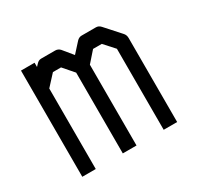

<svg xmlns="http://www.w3.org/2000/svg" viewBox="-102 -596 689 667"><g transform="rotate(-30 243.0 -262.5)"><path d="M269 -373V-49H214V-373L177.5 -415H145L105.5 -372V-49H51.5V-475H106V-458L114.5 -467Q122.5 -476 133 -476H189Q201 -476 209 -467L241 -428L275.5 -466Q284 -475 294.5 -475H352Q363 -475 371 -466L424 -407Q432 -398.5 432 -386V-49H378V-374L341 -415H306Z"/></g></svg>

Font: 3270 Nerd Font Mono SemCond
Style: Regular
Weight: 400
Monospace: yes
Version: Version 3.0.1;Nerd Fonts 3.1.1